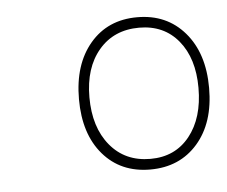

<svg xmlns="http://www.w3.org/2000/svg" viewBox="-34 -761 429 363"><g transform="rotate(-5 181.0 -579.5)"><path d="M238 -435Q182 -435 148.5 -474Q115 -513 115 -579Q115 -645 148.5 -684.5Q182 -724 238 -724Q294 -724 328 -684.5Q362 -645 362 -579Q362 -513 328 -474Q294 -435 238 -435ZM240 -455Q287 -455 314.5 -489.5Q342 -524 342 -581Q342 -637 314.5 -670.5Q287 -704 240 -704Q192 -704 163.5 -670.5Q135 -637 135 -581Q135 -524 163.5 -489.5Q192 -455 240 -455Z"/></g></svg>

Font: Noto Serif Display Condensed SemiBold
Style: Italic
Weight: 600
Width: 3
Italic angle: -12°
Designer: Monotype Design Team
Foundry: Monotype Imaging Inc.
Version: Version 2.009